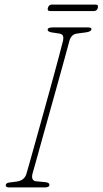

<svg xmlns="http://www.w3.org/2000/svg" viewBox="-20 -820 449 840"><path d="M122.5 -61.5Q118 -44 122.8 -36Q127.5 -28 137 -27L178.5 -23Q197 -21 196 -11Q196 -5 190 -2.5Q184 0 177 0H20Q5 0 5 -9.5Q5 -20 24 -22L52 -25.5Q87.5 -30 96 -61Q99.5 -72 110.8 -112.5Q122 -153 138.5 -211.8Q155 -270.5 173.2 -336.5Q191.5 -402.5 208.5 -464.5Q225.5 -526.5 238.2 -574.2Q251 -622 256 -643Q258.5 -654.5 255.5 -663Q252.5 -671.5 237.5 -673.5L207.5 -678Q188.5 -680.5 188.5 -690.5Q189 -700 209.5 -700H366Q380 -700 380 -692.5Q380 -682 357 -678.5L319 -673.5Q303.5 -671.5 295.8 -663.5Q288 -655.5 284 -642.5Q278.5 -621 265.2 -573.2Q252 -525.5 234.8 -463.2Q217.5 -401 199 -335Q180.5 -269 164.2 -210.5Q148 -152 136.8 -111.8Q125.5 -71.5 122.5 -61.5ZM189.5 -785.5Q193.5 -800 207.5 -800H397.5Q412 -800 408 -785.5Q404 -771.5 390 -771.5H200Q185.5 -771.5 189.5 -785.5Z"/></svg>

Font: Fraunces144ptSuperSoftThinItalic
Style: Italic
Weight: 100
Italic angle: -16°
Version: Version 1.000;[0bf87f6ff]